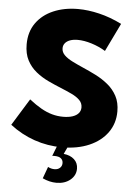

<svg xmlns="http://www.w3.org/2000/svg" viewBox="-62 -793 736 1051"><g transform="rotate(5 305.5 -268.0)"><path d="M14.6 -84 105.5 -231.4Q141.1 -203.6 172.1 -186Q203.1 -168.5 232.7 -160.4Q262.2 -152.3 293 -152.3Q323.2 -152.3 344.7 -159.4Q366.2 -166.5 377.7 -179.9Q389.2 -193.4 389.2 -211.9Q389.2 -235.4 372.6 -252Q356 -268.6 328.4 -281.7Q300.8 -294.9 268.1 -308.1Q232.9 -322.3 196.3 -339.6Q159.7 -356.9 128.9 -381.8Q98.1 -406.7 79.1 -442.6Q60.1 -478.5 60.1 -530.3Q60.1 -598.6 94.5 -647.2Q128.9 -695.8 188.7 -721.4Q248.5 -747.1 324.2 -747.1Q379.4 -747.1 440.9 -732.4Q502.4 -717.8 565.4 -686.5L490.2 -531.2Q455.1 -552.7 413.3 -565.7Q371.6 -578.6 336.9 -578.6Q313 -578.6 295.2 -572.3Q277.3 -565.9 267.6 -554Q257.8 -542 257.8 -525.9Q257.8 -504.4 274.4 -488Q291 -471.7 318.4 -458Q345.7 -444.3 377.9 -430.2Q413.1 -415 450 -396.5Q486.8 -377.9 517.8 -352.5Q548.8 -327.1 567.9 -291.7Q586.9 -256.3 586.9 -207Q586.9 -141.1 551 -91.1Q515.1 -41 450.9 -13.2Q386.7 14.6 301.8 14.6Q222.7 14.6 149.4 -10.7Q76.2 -36.1 14.6 -84ZM211.9 192.9 235.4 128.4Q252.4 137.7 271 137.7Q289.6 137.7 301 127.4Q312.5 117.2 312.5 100.6Q312.5 85 301.3 75.2Q290 65.4 264.6 65.4Q262.2 65.4 259 65.4Q255.9 65.4 252.9 65.9L279.8 -3.4H339.4L314.5 49.8Q351.1 53.7 372.6 73.5Q394 93.3 394 124.5Q394 161.6 364 186.3Q334 210.9 288.1 210.9Q250.5 210.9 211.9 192.9Z"/></g></svg>

Font: Kumbh Sans Black
Style: Regular
Weight: 900
Version: Version 1.005